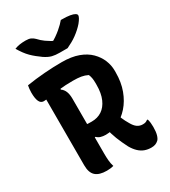

<svg xmlns="http://www.w3.org/2000/svg" viewBox="-230 -1062 1059 1195"><g transform="rotate(-30 300.0 -465.0)"><path d="M408 -285Q416 -258 426.5 -233Q437 -208 452 -183Q467 -156 484 -144Q501 -132 523 -132Q535 -132 542.5 -134.5Q550 -137 558 -143H564Q568 -129 569.5 -115.5Q571 -102 571 -86Q571 -52 565 -30.5Q559 -9 549 1Q538 11 526 15.5Q514 20 497 20Q472 20 450 12Q428 4 409 -14Q390 -32 374 -60Q352 -103 336.5 -142.5Q321 -182 312 -225ZM25 -700Q87 -710 152 -715Q217 -720 278 -720Q348 -720 397 -702Q446 -684 477 -653Q508 -622 523 -585Q538 -548 538 -510V-497Q538 -426 517 -369.5Q496 -313 460.5 -273Q425 -233 381 -212Q337 -191 291 -191Q271 -191 255 -196Q239 -201 229 -212L193 -211V-313Q204 -309 216.5 -307.5Q229 -306 256 -306Q298 -306 329 -326.5Q360 -347 378 -388Q396 -429 396 -489V-504Q396 -522 393.5 -537Q391 -552 385 -566Q363 -577 339 -581Q315 -585 281 -585Q227 -585 181.5 -580Q136 -575 105 -570Q74 -565 61 -565Q40 -565 30 -586.5Q20 -608 20 -650Q20 -665 21.5 -677Q23 -689 25 -700ZM234 0Q222 3 211 4.5Q200 6 185 6Q131 6 105 -17.5Q79 -41 79 -94Q79 -158 79 -221.5Q79 -285 79 -349Q79 -413 79 -477Q79 -541 79 -604H199L188 -575Q206 -563 214.5 -542Q223 -521 223 -490Q223 -425 223 -359Q223 -293 223 -226.5Q223 -160 223 -94Q223 -69 225 -45.5Q227 -22 234 0ZM354 -777Q344 -777 335 -777Q326 -777 316.5 -777Q307 -777 298 -777Q267 -777 244.5 -782.5Q222 -788 193 -807Q175 -820 158 -833.5Q141 -847 126 -862Q111 -877 97.5 -895.5Q84 -914 71 -936Q89 -943 107.5 -946Q126 -949 151 -949Q175 -949 188.5 -942.5Q202 -936 213 -925Q232 -904 254.5 -888Q277 -872 321 -848L265 -862Q282 -862 299 -862Q316 -862 333 -862L277 -847Q327 -877 357.5 -903Q388 -929 405 -950H411Q448 -950 470.5 -946Q493 -942 503.5 -935.5Q514 -929 514 -921Q514 -914 507.5 -902Q501 -890 488 -874Q476 -860 460.5 -846Q445 -832 428 -819.5Q411 -807 392 -796.5Q373 -786 354 -777Z"/></g></svg>

Font: Recursive Monospace Casual
Style: Bold
Weight: 700
Version: Version 1.047